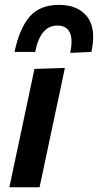

<svg xmlns="http://www.w3.org/2000/svg" viewBox="-20 -788 412 808"><path d="M19.5 0Q29.5 -48 41.5 -104.5Q52.5 -155 65.5 -217L76 -266.5Q91.5 -339 102.5 -392Q113.5 -444.5 125 -498L253 -502Q241.5 -446.5 230.2 -393.5Q219 -340.5 203 -266.5L192.5 -217Q179.5 -155 168.8 -104.5Q158 -54 146.5 0ZM275.5 -565.5Q281 -592.5 281 -613Q281 -637.5 273 -653Q258 -680.5 221.5 -680.5Q150 -680.5 128 -569.5H41Q62.5 -669.5 105.2 -718.5Q148 -767.5 228.5 -767.5Q308 -767.5 347 -717.5Q372 -685 372 -632.5Q372 -604 364.5 -569.5Z"/></svg>

Font: Heraclito SemiBold
Style: Italic
Weight: 600
Italic angle: -12°
Designer: Kostas Bartsokas (font) & Cristiano Sobral (main changes)
Foundry: Kostas Bartsokas (font) & Cristiano Sobral (main changes)
Version: Version 1.00;July 8, 2020;FontCreator 13.0.0.2655 64-bit